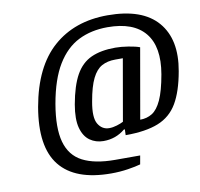

<svg xmlns="http://www.w3.org/2000/svg" viewBox="-86 -801 1024 982"><g transform="rotate(-10 426.0 -310.0)"><path d="M414 90Q227 90 148 -9Q69 -108 104 -310Q140 -513 251.5 -611.5Q363 -710 535 -710Q715 -710 794 -618Q873 -526 844 -365Q826 -263 790.5 -202.5Q755 -142 690 -116Q625 -90 520 -90L521 -120H516Q468 -80 404 -80Q364 -80 333.5 -101.5Q303 -123 290.5 -169Q278 -215 291 -290Q308 -385 338.5 -439.5Q369 -494 419.5 -517Q470 -540 545 -540Q575 -540 612.5 -534Q650 -528 671 -520L607 -155Q642 -155 669.5 -172Q697 -189 718 -234.5Q739 -280 754 -365Q778 -504 718.5 -577Q659 -650 524 -650Q439 -650 373 -617Q307 -584 261.5 -509.5Q216 -435 194 -310Q173 -188 193.5 -114Q214 -40 277 -7.5Q340 25 445 25H575L567 70Q543 77 501 83.5Q459 90 414 90ZM444 -140Q463 -140 484 -146.5Q505 -153 518 -160L574 -480H534Q494 -480 464.5 -464Q435 -448 414.5 -406.5Q394 -365 381 -290Q366 -208 386.5 -174Q407 -140 444 -140Z"/></g></svg>

Font: Cuprum
Style: Italic
Weight: 400
Italic angle: -10°
Designer: Jovanny Lemonad
Foundry: Jovanny Lemonad
Version: Version 3.000